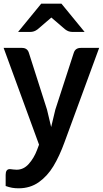

<svg xmlns="http://www.w3.org/2000/svg" viewBox="-20 -815 567 1059"><path d="M526.9 -550.8 335.9 -30.8Q308.1 45.9 274.7 101.3Q241.2 156.7 193.6 190.2Q146 223.6 83 223.6Q63 223.6 46.6 220.7Q30.3 217.8 11.2 210.9V149.4Q11.2 117.7 34.2 117.7Q38.1 117.7 40 118.2Q44.4 118.7 54 119.9Q63.5 121.1 71.8 121.1Q110.4 121.1 138.9 88.9Q167.5 56.6 184.1 12.7L195.3 -17.1L0 -550.8H101.1Q132.3 -550.8 140.1 -521L239.3 -210.4L262.2 -114.3L285.2 -210.4L386.2 -521.5Q390.6 -536.6 400.4 -543.7Q410.2 -550.8 425.8 -550.8ZM144 -638.7Q157.2 -638.7 167.2 -642.1Q177.2 -645.5 187.5 -653.3L263.2 -718.3L338.9 -653.3Q349.1 -645.5 359.1 -642.1Q369.1 -638.7 382.3 -638.7H446.8L318.8 -794.9H207.5L79.6 -638.7Z"/></svg>

Font: Lycee Sans SemiBold
Style: Regular
Weight: 600
Designer: Justin Alvin
Foundry: Alkove Design
Version: Version 1.030